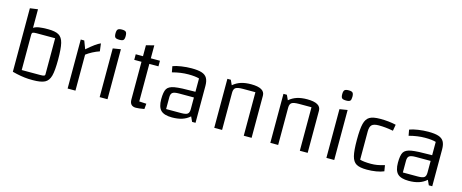

<svg xmlns="http://www.w3.org/2000/svg" viewBox="-40 -1292 4555 1892"><g transform="rotate(15 2237.5 -345.5)"><path d="M498 -250Q498 -138 483.5 -84.5Q469 -31 430 -11Q391 9 309 9Q276 9 262 8Q188 4 98 -20V-668L178 -679V-489Q199 -504 234 -509.5Q269 -515 325 -515Q399 -515 435 -494Q471 -473 484.5 -418Q498 -363 498 -250ZM415 -447H225Q197 -447 187.5 -442Q178 -437 178 -422V-59H367Q394 -59 404.5 -63Q415 -67 415 -78Z M729 -418Q777 -460 808.5 -482.5Q840 -505 864 -515L874 -436Q840 -425 804 -406Q768 -387 742 -367V0H662V-500H698Z M1069 -510V0H989V-497ZM977 -647Q977 -678 988 -689Q999 -700 1030 -700Q1060 -700 1070.5 -689Q1081 -678 1081 -647Q1081 -617 1071 -606.5Q1061 -596 1030 -596Q998 -596 987.5 -606.5Q977 -617 977 -647Z M1377 -443V-60Q1441 -56 1450 -56L1445 -1Q1388 9 1360 9Q1297 9 1297 -59V-443H1223V-500H1297V-612L1377 -632V-500H1470V-443Z M1967 -376V0H1932L1909 -50Q1874 -19 1830 -5Q1786 9 1729 9Q1648 9 1614 -24.5Q1580 -58 1580 -137Q1580 -213 1599 -244Q1618 -275 1676 -285Q1734 -295 1875 -295H1887V-431Q1847 -443 1776 -443Q1699 -443 1613 -420L1602 -480Q1634 -493 1688 -501Q1742 -509 1792 -509Q1859 -509 1896.5 -496.5Q1934 -484 1950.5 -455Q1967 -426 1967 -376ZM1887 -118V-237H1736Q1687 -237 1669.5 -224Q1652 -211 1652 -176V-56H1805Q1853 -56 1870 -69Q1887 -82 1887 -118Z M2158 -500H2193L2216 -450Q2252 -481 2296 -495Q2340 -509 2399 -509Q2539 -509 2539 -430V0H2459V-444H2332Q2277 -444 2257.5 -430.5Q2238 -417 2238 -380V0H2158Z M2730 -500H2765L2788 -450Q2824 -481 2868 -495Q2912 -509 2971 -509Q3111 -509 3111 -430V0H3031V-444H2904Q2849 -444 2829.5 -430.5Q2810 -417 2810 -380V0H2730Z M3382 -510V0H3302V-497ZM3290 -647Q3290 -678 3301 -689Q3312 -700 3343 -700Q3373 -700 3383.5 -689Q3394 -678 3394 -647Q3394 -617 3384 -606.5Q3374 -596 3343 -596Q3311 -596 3300.5 -606.5Q3290 -617 3290 -647Z M3546 -250Q3546 -361 3559.5 -414.5Q3573 -468 3608 -488.5Q3643 -509 3716 -509Q3806 -509 3877 -492L3866 -428Q3788 -443 3719 -443Q3668 -443 3648 -424Q3628 -405 3628 -357V-69Q3667 -57 3740 -57Q3772 -57 3802.5 -62Q3833 -67 3878 -80L3888 -20Q3856 -6 3810 1.5Q3764 9 3716 9Q3643 9 3608 -11.5Q3573 -32 3559.5 -86Q3546 -140 3546 -250Z M4382 -376V0H4347L4324 -50Q4289 -19 4245 -5Q4201 9 4144 9Q4063 9 4029 -24.5Q3995 -58 3995 -137Q3995 -213 4014 -244Q4033 -275 4091 -285Q4149 -295 4290 -295H4302V-431Q4262 -443 4191 -443Q4114 -443 4028 -420L4017 -480Q4049 -493 4103 -501Q4157 -509 4207 -509Q4274 -509 4311.5 -496.5Q4349 -484 4365.5 -455Q4382 -426 4382 -376ZM4302 -118V-237H4151Q4102 -237 4084.5 -224Q4067 -211 4067 -176V-56H4220Q4268 -56 4285 -69Q4302 -82 4302 -118Z"/></g></svg>

Font: Changa Light
Style: Regular
Weight: 300
Designer: Eduardo Rodriguez Tunni
Foundry: Eduardo Rodriguez Tunni
Version: Version 2.002; ttfautohint (v1.5) -l 8 -r 50 -G 110 -x 14 -H